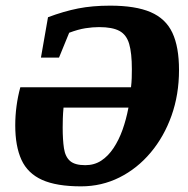

<svg xmlns="http://www.w3.org/2000/svg" viewBox="-20 -650 665 680"><path d="M267 10Q180 10 129 -13Q78 -36 56 -84Q34 -132 34 -206Q34 -240 38.5 -274Q43 -308 52 -341H444Q446 -358 446.5 -373.5Q447 -389 447 -405Q447 -462 437.5 -494.5Q428 -527 403 -540.5Q378 -554 331 -554Q308 -554 282.5 -550Q257 -546 225 -534L189 -446H125L150 -589Q206 -610 256.5 -620Q307 -630 370 -630Q460 -630 513.5 -607Q567 -584 590.5 -534Q614 -484 614 -402Q614 -315 587.5 -240.5Q561 -166 513.5 -109.5Q466 -53 403 -21.5Q340 10 267 10ZM282 -65Q314 -65 338.5 -81Q363 -97 382 -125.5Q401 -154 414 -190.5Q427 -227 435 -269H205Q203 -248 202.5 -230Q202 -212 202 -198Q202 -155 206.5 -125Q211 -95 228 -80Q245 -65 282 -65Z"/></svg>

Font: Manuale ExtraBold
Style: Italic
Weight: 800
Italic angle: -11°
Designer: Eduardo Tunni / Pablo Cosgaya
Foundry: Eduardo Tunni / Pablo Cosgaya
Version: Version 1.002